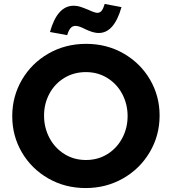

<svg xmlns="http://www.w3.org/2000/svg" viewBox="-20 -938 870 972"><path d="M788 -353Q788 -452 739.5 -535Q691 -618 606 -667Q521 -716 416 -716Q311 -716 225.5 -667Q140 -618 91 -534Q42 -450 42 -350Q42 -250 90.5 -167Q139 -84 224 -35Q309 14 414 14Q517 14 602.5 -34.5Q688 -83 738 -167.5Q788 -252 788 -353ZM626 -350Q626 -290 599 -239Q572 -188 524 -158Q476 -128 415 -128Q354 -128 305.5 -158.5Q257 -189 230 -240.5Q203 -292 203 -353Q203 -413 230 -463.5Q257 -514 305.5 -543.5Q354 -573 415 -573Q476 -573 524.5 -542.5Q573 -512 599.5 -461Q626 -410 626 -350ZM362 -807Q380 -807 410 -791Q414 -789 428.5 -783Q443 -777 455.5 -774Q468 -771 480 -771Q558 -771 595 -902L510 -918Q503 -894 494.5 -883.5Q486 -873 473 -873Q460 -873 428 -888Q404 -898 387.5 -903.5Q371 -909 353 -909Q270 -909 233 -776L320 -760Q328 -786 338 -796.5Q348 -807 362 -807Z"/></svg>

Font: Geom
Style: Bold
Weight: 700
Version: Version 1.102